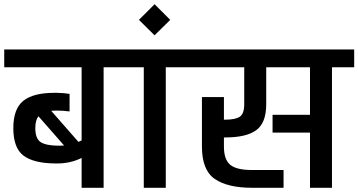

<svg xmlns="http://www.w3.org/2000/svg" viewBox="-30 -888 1695 908"><path d="M565 -654V-570H460V0H356V-141Q303 -115 242 -115H231Q128 -116 80.5 -152.5Q33 -189 33 -282Q33 -373 80 -411Q127 -449 227 -449H239Q254 -449 271 -447.5Q288 -446 299 -444V-361Q265 -365 245 -365H233Q219 -365 212 -364L341 -217Q351 -221 356 -224V-570H-10V-654ZM253 -199Q267 -199 273 -200L152 -338Q137 -320 137 -282Q137 -233 161.5 -216.5Q186 -200 242 -199Z M859 -570H754V0H650V-570H545V-654H859Z M627 -794 701 -868 775 -794 701 -721Z M1645 -654V-570H1540V0H1436V-261H1259V-345H1436V-570H1229V-395Q1229 -307 1182 -272.5Q1135 -238 1035 -238H1029V-195Q1029 -133 1059 -108.5Q1089 -84 1161 -84H1311V0H1161Q1047 0 986 -41.5Q925 -83 925 -195V-429H1029V-322H1035Q1083 -322 1104 -336Q1125 -350 1125 -395V-570H839V-654Z"/></svg>

Font: Biryani SemiBold
Style: Regular
Weight: 600
Designer: Dan Reynolds and Mathieu Réguer
Foundry: Dan Reynolds and Mathieu Réguer
Version: Version 1.004; ttfautohint (v1.1) -l 5 -r 5 -G 72 -x 0 -D la